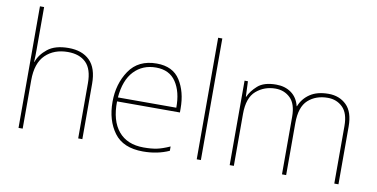

<svg xmlns="http://www.w3.org/2000/svg" viewBox="-74 -966 2319 1182"><g transform="rotate(10 1086.0 -375.0)"><path d="M116 -760H90V0H116V-302Q116 -410 169.5 -461.5Q223 -513 309 -513Q382 -513 422.5 -473Q463 -433 463 -345V0H489V-346Q489 -444 441.5 -491Q394 -538 309 -538Q225 -538 178.5 -501Q132 -464 116 -417H114Q115 -439 115.5 -456.5Q116 -474 116 -496Z M860 -538Q745 -538 688.5 -454.5Q632 -371 632 -259Q632 -143 688.5 -66.5Q745 10 869 10Q959 10 1032 -23V-50Q985 -29 951 -22Q917 -15 869 -15Q766 -15 711.5 -80Q657 -145 659 -266H1052V-291Q1052 -395 1006.5 -466.5Q961 -538 860 -538ZM860 -513Q944 -513 985 -451.5Q1026 -390 1025 -291H660Q669 -400 722.5 -456.5Q776 -513 860 -513Z M1230 0H1204V-760H1230Z M1934 -538Q1863 -538 1818.5 -508Q1774 -478 1755 -429H1753Q1740 -482 1701 -510Q1662 -538 1607 -538Q1530 -538 1491.5 -503.5Q1453 -469 1437 -432H1435L1431 -528H1410V0H1436V-325Q1436 -426 1486.5 -469.5Q1537 -513 1607 -513Q1662 -513 1699.5 -476.5Q1737 -440 1737 -360V0H1763V-325Q1763 -426 1811 -469.5Q1859 -513 1934 -513Q1989 -513 2026.5 -476.5Q2064 -440 2064 -360V0H2090V-361Q2090 -452 2046 -495Q2002 -538 1934 -538Z"/></g></svg>

Font: Noto Sans UI Thin
Style: Regular
Weight: 250
Designer: Monotype Design Team
Foundry: Monotype Imaging Inc.
Version: Version 1.901